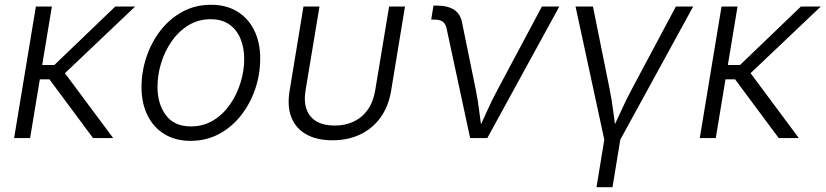

<svg xmlns="http://www.w3.org/2000/svg" viewBox="-20 -573 3427 797"><path d="M195.3 -545.9 105 0H38.6L128.9 -545.9ZM541 -545.9 222.7 -243.7H118.2L127.9 -303.2H205.6L458.5 -545.9ZM366.2 0 182.6 -247.1 230 -295.4 449.7 0Z M771 11.7Q708.5 11.7 662.8 -16.1Q617.2 -43.9 592.3 -94.2Q567.4 -144.5 567.4 -211.4Q567.4 -275.4 587.9 -336.4Q608.4 -397.5 646.2 -446.3Q684.1 -495.1 737.3 -524.2Q790.5 -553.2 856 -553.2Q918.9 -553.2 964.6 -525.4Q1010.3 -497.6 1035.2 -447.3Q1060.1 -397 1060.1 -330.1Q1060.1 -265.1 1039.6 -204.1Q1019 -143.1 980.7 -94.2Q942.4 -45.4 889.2 -16.8Q835.9 11.7 771 11.7ZM772.5 -48.3Q824.2 -48.3 865.2 -73.2Q906.2 -98.1 934.8 -139.4Q963.4 -180.7 978.5 -230Q993.7 -279.3 993.7 -328.1Q993.7 -375.5 978 -412.8Q962.4 -450.2 931.6 -471.7Q900.9 -493.2 854.5 -493.2Q803.7 -493.2 762.9 -468.5Q722.2 -443.8 693.4 -402.8Q664.6 -361.8 649.2 -312.3Q633.8 -262.7 633.8 -212.4Q633.8 -141.6 668.5 -95Q703.1 -48.3 772.5 -48.3Z M1359.9 9.3Q1295.4 9.3 1251.7 -15.1Q1208 -39.6 1189.7 -85.4Q1171.4 -131.3 1182.1 -195.8L1239.7 -545.9H1306.2L1248.5 -198.7Q1240.7 -150.9 1252.9 -118.2Q1265.1 -85.4 1294.7 -68.6Q1324.2 -51.8 1368.7 -51.8Q1413.6 -51.8 1448.7 -68.6Q1483.9 -85.4 1506.8 -118.2Q1529.8 -150.9 1537.6 -198.7L1595.2 -545.9H1661.1L1603.5 -195.8Q1592.8 -131.8 1560.1 -85.9Q1527.3 -40 1476.3 -15.4Q1425.3 9.3 1359.9 9.3Z M1931.6 0 1833.5 -456.1Q1829.1 -475.6 1817.1 -483.6Q1805.2 -491.7 1782.2 -491.7H1770L1779.3 -549.8H1792.5Q1838.4 -549.8 1864.7 -532.7Q1891.1 -515.6 1897.9 -480L1954.6 -202.6Q1963.9 -156.7 1969.5 -110.6Q1975.1 -64.5 1981.9 -21.5H1959Q1981 -64.9 2001.2 -110.8Q2021.5 -156.7 2046.4 -202.6L2229.5 -545.9H2301.8L2002.9 0Z M2489.3 10.7 2369.1 -545.9H2441.4L2510.7 -202.6Q2520 -156.7 2525.6 -110.8Q2531.2 -64.9 2538.6 -21.5H2515.1Q2536.6 -64.9 2557.4 -110.8Q2578.1 -156.7 2602.5 -202.6L2785.6 -545.9H2857.4L2552.7 10.7ZM2456.1 204.1 2490.2 -3.9H2556.6L2522.5 204.1Z M3041.5 -545.9 2951.2 0H2884.8L2975.1 -545.9ZM3387.2 -545.9 3068.8 -243.7H2964.4L2974.1 -303.2H3051.8L3304.7 -545.9ZM3212.4 0 3028.8 -247.1 3076.2 -295.4 3295.9 0Z"/></svg>

Font: Inter Light
Style: Italic
Weight: 300
Italic angle: -9.3988°
Designer: Rasmus Andersson
Foundry: rsms
Version: Version 4.001;git-66647c0bb